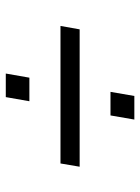

<svg xmlns="http://www.w3.org/2000/svg" viewBox="69 -585 482 660"><g transform="rotate(-90 310.0 -255.0)"><path d="M292 -395 306.2 -476.1H387.2L373 -395ZM66.9 -222.2 78.1 -288.1H550.8L539.1 -222.2ZM229 -34.2 243.2 -116.2H324.2L310.1 -34.2Z"/></g></svg>

Font: Archivo Light
Style: Italic
Weight: 300
Italic angle: -10°
Designer: Hector Gatti
Foundry: Omnibus-Type
Version: Version 2.001